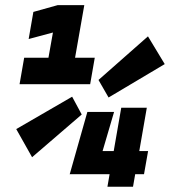

<svg xmlns="http://www.w3.org/2000/svg" viewBox="-20 -713 649 733"><path d="M390.1 0H487.8L496.1 -47.9H529.8L545.4 -136.2H511.7L540.5 -301.8H442.9L414.1 -136.2H371.6L415.5 -285.6H313.5L246.6 -49.3L245.6 -47.9H398.4ZM54.7 -391.6H324.2L341.8 -492.7H266.6L301.8 -693.4H200.2L107.4 -667.5L89.4 -564L182.1 -588.9L165 -492.7H72.3ZM394.5 -340.8 608.9 -468.3 544.9 -574.2 356 -407.7ZM102.5 -112.8 292 -275.9 255.4 -343.8 42 -220.2Z"/></svg>

Font: Cascadia Mono NF
Style: Bold Italic
Weight: 700
Italic angle: -10°
Monospace: yes
Designer: Aaron Bell
Foundry: Saja Typeworks
Version: Version 2404.023